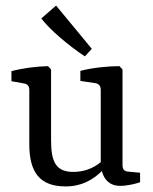

<svg xmlns="http://www.w3.org/2000/svg" viewBox="-20 -660 547 688"><path d="M482 -7V-41L440 -45C427 -46 419 -51 419 -69V-411L408 -423C366 -423 309 -417 268 -406V-370L322 -362C334 -360 341 -352 341 -338V-79C312 -55 278 -44 243 -44C181 -44 163 -79 163 -157V-411L152 -423C111 -422 62 -416 21 -405V-369L66 -361C79 -359 85 -351 85 -338V-143C85 -41 124 8 215 8C272 8 312 -15 345 -47C353 -16 373 6 411 6C435 6 465 -1 482 -7ZM181 -640 128 -594C157 -555 225 -497 284 -458L309 -485Z"/></svg>

Font: Yrsa
Style: Regular
Weight: 400
Designer: Anna Giedrys (Yrsa+Rasa design), David Brezina (Yrsa art-direction, Rasa art-direction, design)
Foundry: Rosetta Type Foundry
Version: Version 1.001;PS 1.1;hotconv 1.0.88;makeotf.lib2.5.647800